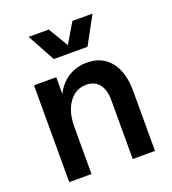

<svg xmlns="http://www.w3.org/2000/svg" viewBox="-133 -831 836 932"><g transform="rotate(-20 284.5 -365.0)"><path d="M304 -416Q248 -416 214 -368.5Q180 -321 180 -243V0H65V-500H180V-413Q203 -461 245.5 -488.5Q288 -516 343 -516Q421 -516 464.5 -461.5Q508 -407 508 -309V0H393V-305Q393 -358 369.5 -387Q346 -416 304 -416ZM286 -627 347 -730H451L373 -587H199L121 -730H225Z"/></g></svg>

Font: MedMera Sans Semibold
Style: Regular
Weight: 600
Designer: Kasper Nordkvist
Foundry: UNCUT.wtf
Version: Version 1.300